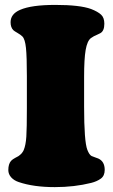

<svg xmlns="http://www.w3.org/2000/svg" viewBox="-20 -744 458 778"><path d="M88.9 -305.7V-435.5Q88.9 -514.2 85.2 -549.8Q81.5 -585.4 70.8 -596.2Q64 -603 50.8 -610.6Q37.6 -618.2 34.2 -621.6Q22.9 -632.8 22.9 -653.8Q22.9 -687.5 61.5 -704.1Q106.9 -724.1 204.1 -724.1Q303.7 -724.1 349.1 -707.5Q376.5 -696.8 389.6 -684.6Q402.8 -672.4 402.8 -647.9Q402.8 -618.2 386.2 -609.4Q380.4 -606 373 -603Q365.7 -600.1 360.4 -597.2Q355 -594.2 348.1 -589.4Q333.5 -578.1 327.1 -541.7Q320.8 -505.4 320.8 -432.6V-312Q320.8 -169.9 334 -136.7Q341.8 -116.7 351.1 -111.8Q356.4 -109.4 365.2 -106.4Q374 -103.5 378.4 -101.6Q404.3 -89.8 404.3 -55.7Q404.3 -31.7 388.7 -20.3Q373 -8.8 349.6 -2.9Q281.2 14.2 202.1 14.2Q115.7 14.2 55.7 -6.3Q36.6 -12.7 25.1 -25.6Q13.7 -38.6 13.7 -54.7Q13.7 -79.6 24.9 -92.3Q30.8 -98.6 42 -104.5Q53.2 -110.4 54.7 -111.3Q55.2 -111.8 57.9 -113.8Q60.5 -115.7 61.3 -116.5Q62 -117.2 64.5 -119.4Q66.9 -121.6 67.9 -122.8Q68.8 -124 70.6 -126.5Q72.3 -128.9 73.7 -131.1Q75.2 -133.3 76.2 -136.2Q84.5 -156.2 86.7 -190.2Q88.9 -224.1 88.9 -305.7Z"/></svg>

Font: Cooper* Black
Style: Regular
Weight: 900
Designer: Owen Earl
Foundry: indestructible type*
Version: Version 0.001